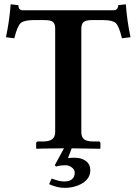

<svg xmlns="http://www.w3.org/2000/svg" viewBox="-20 -693 637 897"><path d="M287.1 79.1Q261.2 79.1 242.2 85L235.8 79.1L278.8 0Q150.9 1 150.9 2L148.9 0V-22.9Q148.9 -31.7 157.2 -32.2H183.1Q238.3 -32.2 237.8 -76.2V-560.1Q237.8 -582 227.3 -590.6Q216.8 -599.1 189 -599.1H136.2Q93.3 -599.1 77.1 -585.4Q61 -571.8 46.9 -514.2L7.8 -519Q23.9 -594.2 29.8 -672.9L65.9 -668.9Q65.9 -645 86.9 -645H509.8Q531.7 -645 532.2 -668.9L567.9 -672.9Q573.7 -593.8 589.8 -519L549.8 -514.2Q535.6 -572.3 520.3 -585.7Q504.9 -599.1 461.9 -599.1H408.2Q381.3 -599.1 370.6 -590.1Q359.9 -581.1 359.9 -557.1V-76.2Q359.9 -53.2 372.3 -42.7Q384.8 -32.2 415 -32.2H440.9Q448.7 -32.2 449.2 -22.9V0L446.8 2Q364.7 0.5 314.9 0L297.4 45.9Q305.2 43.9 329.6 43.9Q360.8 43.9 381.3 59.3Q401.9 74.7 401.9 102.1Q401.9 140.1 366 162.4Q330.1 184.6 281.2 184.6Q248 184.6 209.5 167.5L221.2 141.1Q259.3 155.3 278.8 154.8Q328.6 154.8 329.1 113.8Q329.1 99.6 315.7 89.4Q302.2 79.1 287.1 79.1Z"/></svg>

Font: Linux Libertine
Style: Semibold
Weight: 600
Designer: Philipp H. Poll
Foundry: Philipp H. Poll
Version: Version 5.1.2 ; ttfautohint (v0.9)